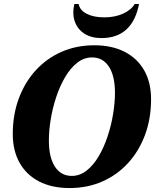

<svg xmlns="http://www.w3.org/2000/svg" viewBox="-20 -935 784 971"><path d="M331.8 16Q242.6 16 178.2 -17.1Q113.8 -50.2 79.2 -111.6Q44.6 -173 44.6 -257Q44.6 -355.2 75.2 -437.3Q105.8 -519.4 160.9 -579.6Q216 -639.8 291.3 -672.9Q366.6 -706 456.8 -706Q546 -706 610.4 -672.9Q674.8 -639.8 709.4 -578.9Q744 -518 744 -433Q744 -334.8 713.4 -252.7Q682.8 -170.6 627.7 -110.4Q572.6 -50.2 497.3 -17.1Q422 16 331.8 16ZM343.2 -45.4Q384 -45.4 418.3 -72.5Q452.6 -99.6 479.2 -144.8Q505.8 -190 524.2 -245.5Q542.6 -301 552 -358.5Q561.4 -416 561.4 -466Q561.4 -550.8 530.9 -597.7Q500.4 -644.6 445.4 -644.6Q404.6 -644.6 370.3 -617.5Q336 -590.4 309.4 -545.2Q282.8 -500 264.4 -444.5Q246 -389 236.6 -331.9Q227.2 -274.8 227.2 -224Q227.2 -139.4 257.7 -92.4Q288.2 -45.4 343.2 -45.4ZM493 -742.4Q442 -742.4 407.1 -764.7Q372.2 -787 358.4 -826Q344.6 -865 356 -914.8H377.8Q383.4 -883.2 418.6 -865.2Q453.8 -847.2 508.2 -847.2Q559.8 -847.2 601.1 -865.4Q642.4 -883.6 661.4 -914.8H683.2Q666.4 -828.8 618.8 -785.6Q571.2 -742.4 493 -742.4Z"/></svg>

Font: Platypi Light
Style: Italic
Weight: 300
Italic angle: -13°
Designer: David Sargent
Foundry: Bolt Cutter Type
Version: Version 1.200